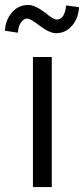

<svg xmlns="http://www.w3.org/2000/svg" viewBox="-63 -755 339 775"><path d="M70 0V-525H146V0ZM-43 -631Q-41 -674 -15 -704.5Q11 -735 51 -735Q77 -735 118 -705Q152 -676 166 -676Q198 -676 204 -733L256 -726Q254 -682 228 -651.5Q202 -621 163 -621Q137 -621 96 -652Q60 -680 47 -680Q33 -680 22 -665Q11 -650 9 -623Z"/></svg>

Font: Easer Grotesk Light
Style: Regular
Weight: 300
Designer: Boardeaser, Bonnie Shaver-Troup, Thomas Jockin
Foundry: Lexend
Version: Version 1.008;Glyphs 3.1.2 (3151)